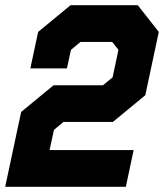

<svg xmlns="http://www.w3.org/2000/svg" viewBox="-57 -720 632 740"><path d="M-37 0 24.5 -288.5 149.5 -391.5H340L377 -422L399.5 -528L375.5 -558.5H253.5L216.5 -528L201 -456.5H60L90 -597L215 -700H474L555 -597L503 -353L378 -250H187.5L151 -219.5L134 -141.5H458L428 0ZM51 -71H372H51L90 -254L177.5 -326H362.5L442 -395L478 -564.5L422 -629.5H241L156 -564.5L147.5 -523.5L156 -564.5L241 -629.5H422L478 -564.5L442 -395L362.5 -326H177.5L90 -254Z"/></svg>

Font: Tourney Black
Style: Italic
Weight: 900
Italic angle: -12°
Version: Version 1.015